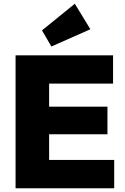

<svg xmlns="http://www.w3.org/2000/svg" viewBox="-20 -1004 667 1024"><path d="M63 0H589V-151H242V-288H553V-435H242V-558H583V-709H63ZM204 -842 254 -756 462 -848 379 -984Z"/></svg>

Font: MV Cash ExtraBold
Style: Regular
Weight: 800
Designer: Rodrigo Fuenzalida
Foundry: fragTYPE
Version: Version 1.100;Glyphs 3.1.2 (3151)